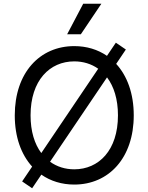

<svg xmlns="http://www.w3.org/2000/svg" viewBox="-20 -986 801 1036"><path d="M153.4 29.8 203.1 -43.7C252.8 -8.9 313.6 9.9 380.7 9.9C566.8 9.9 701.7 -133.5 701.7 -363.6C701.7 -481.5 666.2 -576.7 606.9 -641.3L659.1 -718.8L605.1 -755.7L557.2 -684.7C507.5 -718.8 447.4 -737.2 380.7 -737.2C194.6 -737.2 59.7 -593.8 59.7 -363.6C59.7 -246.4 94.5 -152 153.4 -87L99.4 -7.1ZM616.5 -363.6C616.5 -174.7 512.8 -72.4 380.7 -72.4C332 -72.4 287.3 -86.3 250 -113.3L557.5 -568.5C594.5 -519.5 616.5 -451 616.5 -363.6ZM202.8 -160.2C166.5 -208.8 144.9 -277 144.9 -363.6C144.9 -552.6 248.6 -654.8 380.7 -654.8C428.6 -654.8 473 -641.3 509.9 -615.1ZM342.3 -801.1H416.2L527 -965.9H429Z"/></svg>

Font: Karasuma Gothic
Style: Regular
Weight: 400
Designer: Rasmus Andersson, Ryoko Nishizuka
Foundry: Genbu
Version: Version 1.00